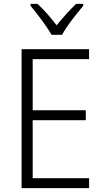

<svg xmlns="http://www.w3.org/2000/svg" viewBox="-20 -967 534 987"><path d="M245 -788H299C322 -832 374 -897 408 -937V-947H371C336 -913 303 -876 271 -837C242 -875 206 -917 173 -947H137V-937C170 -898 220 -832 245 -788ZM438 0V-51H148V-349H421V-400H148V-663H438V-714H91V0Z"/></svg>

Font: Noto Sans Gujarati SemiCondensed Light
Style: Regular
Weight: 300
Width: 4
Designer: Jelle Bosma - Monotype Design Team, Universal Thirst
Foundry: Monotype Imaging Inc.
Version: Version 2.106